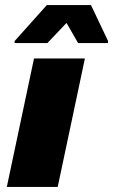

<svg xmlns="http://www.w3.org/2000/svg" viewBox="-20 -742 449 762"><path d="M7 0 115 -510H317L209 0ZM38 -571V-579L166 -722H341L409 -579L408 -571H290L244 -651L168 -571Z"/></svg>

Font: Saira SemiExpanded ExtraBold
Style: Italic
Weight: 800
Width: 6
Italic angle: -12°
Designer: Hector Gatti with collaboration of the Omnibus-Type team
Foundry: Omnibus-Type
Version: Version 1.101